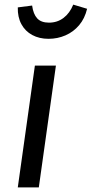

<svg xmlns="http://www.w3.org/2000/svg" viewBox="-20 -811 397 831"><path d="M131 -527H222L148 0H57ZM190 -643Q150 -643 119.5 -659.5Q89 -676 72.5 -706.5Q56 -737 57 -779L119 -787Q124 -750 141 -731.5Q158 -713 192 -713Q228 -713 255 -733.5Q282 -754 297 -791L357 -773Q347 -731 322.5 -702Q298 -673 263.5 -658Q229 -643 190 -643Z"/></svg>

Font: Fira Sans Variable
Style: Italic
Weight: 397
Italic angle: -8°
Designer: Carrois Corporate & Edenspiekermann AG
Foundry: Carrois Corporate GbR & Edenspiekermann AG
Version: Version 4.202